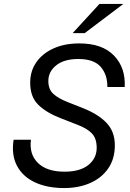

<svg xmlns="http://www.w3.org/2000/svg" viewBox="-20 -935 658 973"><path d="M612 -494H524Q525 -556 490.5 -596Q456 -636 377 -636Q305 -636 265 -604Q225 -572 225 -525Q225 -482 250.5 -459Q276 -436 322 -418L403 -386Q480 -355 521 -311Q562 -267 562 -199Q562 -130 528.5 -81.5Q495 -33 437 -7.5Q379 18 305 18Q219 18 157 -11Q95 -40 66 -95Q37 -150 49 -227H137Q127 -154 172 -109.5Q217 -65 307 -65Q386 -65 428 -99Q470 -133 470 -186Q470 -233 446 -258.5Q422 -284 372 -303L287 -336Q215 -364 174 -404Q133 -444 133 -516Q133 -575 164 -619.5Q195 -664 251 -689.5Q307 -715 382 -715Q498 -715 557.5 -653.5Q617 -592 612 -494ZM348 -767 484 -915H605L409 -767Z"/></svg>

Font: Fragment Mono
Style: Italic
Weight: 400
Italic angle: -12°
Designer: Wei Huang based on Nimbus Sans by URW Studio, based on Helvetica by Max Miedinger.
Foundry: Wei Huang
Version: Version 1.011; ttfautohint (v1.8.4.7-5d5b)